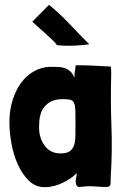

<svg xmlns="http://www.w3.org/2000/svg" viewBox="-20 -774 516 796"><path d="M341 -503Q338 -503 330 -503Q322 -503 314 -503.5Q306 -504 299.5 -503.5Q293 -503 293 -502Q293 -490 290.5 -478.5Q288 -467 289 -451Q282 -468 272 -477.5Q262 -487 249 -491.5Q236 -496 220.5 -496.5Q205 -497 187 -497Q152 -496 121 -478.5Q90 -461 67.5 -430.5Q45 -400 32 -358Q19 -316 19 -266Q19 -226 27.5 -179Q36 -132 54 -92Q72 -52 99.5 -25Q127 2 166 2Q201 2 237.5 -15Q274 -32 298 -56Q298 -46 296 -39Q294 -32 294 -21Q294 -13 296.5 -7Q299 -1 306 1Q317 1 327.5 -0.5Q338 -2 349 -2Q365 -2 381.5 -0.5Q398 1 414 1H426Q438 -1 438.5 -14Q439 -27 439 -40Q446 -147 442 -251.5Q438 -356 441 -464V-474Q441 -480 440.5 -486Q440 -492 439 -498Q407 -500 382.5 -501Q358 -502 341 -503ZM241 -363Q262 -363 272.5 -360Q283 -357 287.5 -346Q292 -335 292.5 -314.5Q293 -294 293 -259Q293 -231 292.5 -208.5Q292 -186 286.5 -170.5Q281 -155 268.5 -146.5Q256 -138 231 -138Q189 -138 165.5 -169.5Q142 -201 142 -246Q142 -259 143 -272.5Q144 -286 148 -299Q153 -324 176.5 -343.5Q200 -363 241 -363ZM115 -683Q122 -676 137 -663Q152 -650 168 -635.5Q184 -621 197.5 -608Q211 -595 216 -587Q232 -585 252 -584.5Q272 -584 291.5 -585Q311 -586 327 -587.5Q343 -589 350 -591Q333 -607 311.5 -629.5Q290 -652 267.5 -675.5Q245 -699 223 -719.5Q201 -740 183 -754L114 -684Z"/></svg>

Font: Londrina Solid
Style: Regular
Weight: 400
Designer: Marcelo Magalhaes
Foundry: Marcelo Magalhães
Version: Version 1.002